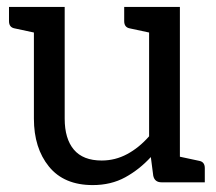

<svg xmlns="http://www.w3.org/2000/svg" viewBox="-20 -527 625 555"><path d="M248 8Q165 8 121.5 -45.5Q78 -99 78 -184V-433L22 -445Q6 -448 6 -466V-507H167V-184Q167 -126 193.5 -94.5Q220 -63 274 -63Q313 -63 347.5 -81.5Q382 -100 411 -133V-433L355 -445Q339 -448 339 -466V-507H500V-74L556 -62Q572 -59 572 -41V0H447Q427 0 423 -19L416 -73Q383 -37 342 -14.5Q301 8 248 8Z"/></svg>

Font: Aleo
Style: Regular
Weight: 400
Designer: Alessio Laiso
Foundry: Alessio Laiso
Version: Version 2.001; ttfautohint (v1.8.4.7-5d5b);gftools[0.9.29]